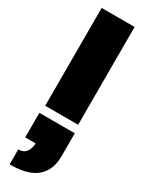

<svg xmlns="http://www.w3.org/2000/svg" viewBox="-331 -860 1058 1397"><g transform="rotate(30 198.0 -161.5)"><path d="M336.9 0H60.1V-821.8H336.9ZM49.3 373Q82.5 373 100.6 358.2Q118.7 343.3 126.2 323.7Q133.8 304.2 135.5 288.8Q137.2 273.4 137.2 272H49.3V65.9H346.7V263.2Q346.7 374 275.6 436.5Q204.6 499 49.3 499Z"/></g></svg>

Font: Rammetto One
Style: Regular
Weight: 400
Designer: Vernon Adams
Foundry: Vernon Adams
Version: Version 1.100; ttfautohint (v1.8.4.7-5d5b)